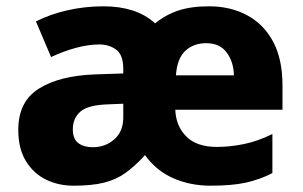

<svg xmlns="http://www.w3.org/2000/svg" viewBox="-20 -579 960 609"><path d="M643 -559Q711 -559 764 -530.5Q817 -502 846.5 -446.5Q876 -391 876 -308V-231H536Q538 -179 571 -146Q604 -113 668 -113Q709 -113 753.5 -122Q798 -131 844 -154V-30Q803 -9 759 0.5Q715 10 648 10Q584 10 530 -13.5Q476 -37 440 -87Q408 -52 378 -30.5Q348 -9 309.5 0.5Q271 10 213 10Q166 10 126.5 -9Q87 -28 62.5 -67.5Q38 -107 38 -167Q38 -257 103.5 -298Q169 -339 281 -343L371 -346V-360Q371 -405 348.5 -421.5Q326 -438 295 -438Q260 -438 220 -427Q180 -416 142 -398L94 -511Q139 -534 194.5 -546.5Q250 -559 308 -559Q359 -559 400 -546Q441 -533 472 -505Q505 -532 545.5 -545.5Q586 -559 643 -559ZM634 -442Q594 -442 568 -418Q542 -394 538 -340H722Q721 -383 699 -412.5Q677 -442 634 -442ZM323 -248Q259 -246 235 -225Q211 -204 211 -169Q211 -138 228.5 -125Q246 -112 274 -112Q314 -112 342.5 -137Q371 -162 371 -206V-250Z"/></svg>

Font: Noto Sans Meetei Mayek ExtraBold
Style: Regular
Weight: 800
Designer: Monotype Design Team and Neelakash Kshetrimayum
Foundry: Monotype Imaging Inc.
Version: Version 2.002; ttfautohint (v1.8.4.7-5d5b)